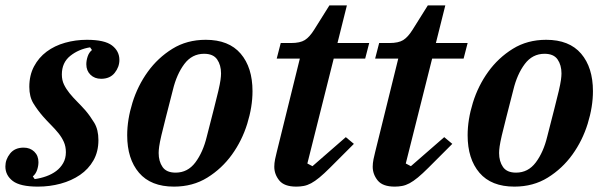

<svg xmlns="http://www.w3.org/2000/svg" viewBox="-34 -682 2258 714"><path d="M107 12Q41 12 13.5 -9Q-14 -30 -14 -63Q-14 -89 3.5 -111Q21 -133 54 -133Q78 -133 93.5 -118Q109 -103 109 -79Q109 -65 104 -50Q99 -35 88 -26L95 -16Q117 -19 138 -26.5Q159 -34 175 -46Q191 -58 201 -75.5Q211 -93 211 -116Q211 -137 203.5 -154Q196 -171 183.5 -186.5Q171 -202 156 -217Q141 -232 126 -249Q106 -272 90.5 -297Q75 -322 75 -359Q75 -402 92.5 -435Q110 -468 139.5 -490Q169 -512 208 -523Q247 -534 289 -534Q355 -534 382.5 -513Q410 -492 410 -459Q410 -433 392.5 -411Q375 -389 342 -389Q318 -389 302.5 -404Q287 -419 287 -443Q287 -457 292 -472Q297 -487 308 -496L301 -506Q258 -499 227 -474Q196 -449 196 -405Q196 -384 204 -367.5Q212 -351 224.5 -335.5Q237 -320 252.5 -304.5Q268 -289 284 -271Q301 -251 316.5 -225.5Q332 -200 332 -161Q332 -118 313.5 -85.5Q295 -53 263.5 -31.5Q232 -10 191.5 1Q151 12 107 12Z M619 -40Q664 -40 692.5 -78Q721 -116 735 -174Q751 -237 761.5 -277.5Q772 -318 778 -344Q784 -370 786 -384.5Q788 -399 788 -409Q788 -440 773.5 -461Q759 -482 725 -482Q680 -482 651.5 -444Q623 -406 609 -348Q593 -285 582.5 -244.5Q572 -204 566 -178Q560 -152 558 -137.5Q556 -123 556 -113Q556 -82 570.5 -61Q585 -40 619 -40ZM613 12Q527 12 483 -39.5Q439 -91 439 -179Q439 -237 458.5 -300Q478 -363 515.5 -415Q553 -467 607 -500.5Q661 -534 731 -534Q817 -534 861 -482.5Q905 -431 905 -343Q905 -285 885.5 -222Q866 -159 828.5 -107Q791 -55 737 -21.5Q683 12 613 12Z M1068 12Q1023 12 1004.5 -11Q986 -34 986 -62Q986 -75 989 -90Q992 -105 995 -116L1081 -464H995L1010 -522H1048Q1082 -522 1099.5 -533Q1117 -544 1134 -571L1191 -662H1256L1221 -522H1339L1324 -464H1207L1109 -74L1128 -64L1252 -172L1282 -147L1193 -58Q1171 -36 1154 -22Q1137 -8 1123 -0.5Q1109 7 1095.5 9.5Q1082 12 1068 12Z M1434 12Q1389 12 1370.5 -11Q1352 -34 1352 -62Q1352 -75 1355 -90Q1358 -105 1361 -116L1447 -464H1361L1376 -522H1414Q1448 -522 1465.5 -533Q1483 -544 1500 -571L1557 -662H1622L1587 -522H1705L1690 -464H1573L1475 -74L1494 -64L1618 -172L1648 -147L1559 -58Q1537 -36 1520 -22Q1503 -8 1489 -0.5Q1475 7 1461.5 9.5Q1448 12 1434 12Z M1885 -40Q1930 -40 1958.5 -78Q1987 -116 2001 -174Q2017 -237 2027.5 -277.5Q2038 -318 2044 -344Q2050 -370 2052 -384.5Q2054 -399 2054 -409Q2054 -440 2039.5 -461Q2025 -482 1991 -482Q1946 -482 1917.5 -444Q1889 -406 1875 -348Q1859 -285 1848.5 -244.5Q1838 -204 1832 -178Q1826 -152 1824 -137.5Q1822 -123 1822 -113Q1822 -82 1836.5 -61Q1851 -40 1885 -40ZM1879 12Q1793 12 1749 -39.5Q1705 -91 1705 -179Q1705 -237 1724.5 -300Q1744 -363 1781.5 -415Q1819 -467 1873 -500.5Q1927 -534 1997 -534Q2083 -534 2127 -482.5Q2171 -431 2171 -343Q2171 -285 2151.5 -222Q2132 -159 2094.5 -107Q2057 -55 2003 -21.5Q1949 12 1879 12Z"/></svg>

Font: IBM Plex Serif SmBld
Style: Italic
Weight: 600
Italic angle: -14°
Designer: Mike Abbink, Paul van der Laan, Pieter van Rosmalen
Foundry: Bold Monday
Version: Version 3.001